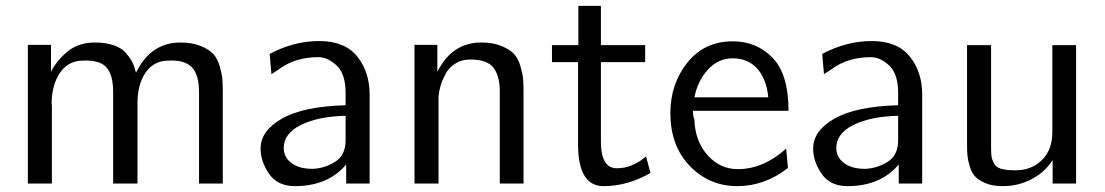

<svg xmlns="http://www.w3.org/2000/svg" viewBox="-20 -626 3770 655"><path d="M75 0V-473H154V-381Q172 -418 209.5 -449.5Q247 -481 304 -481Q341 -481 368 -471.5Q395 -462 408.5 -446.5Q422 -431 429.5 -417.5Q437 -404 440 -391L444 -378Q494 -481 596 -481Q636 -481 665 -469Q694 -457 708 -441.5Q722 -426 729.5 -400Q737 -374 738.5 -357Q740 -340 740 -314V-310V0H659V-313Q659 -392 613 -411Q589 -422 548 -419Q501 -416 475 -376Q449 -336 449 -274V0H366V-313Q366 -393 322 -411Q297 -422 256 -419Q210 -416 183.5 -376Q157 -336 156 -274Q156 -270 157 -267V0Z M869 -119Q869 -180 942 -221.5Q1015 -263 1159 -267V-309Q1159 -374 1128.5 -402.5Q1098 -431 1066 -431Q987 -431 932 -390L906 -373L900 -442Q982 -486 1069 -486Q1156 -486 1198.5 -433.5Q1241 -381 1241 -303V0H1161V-65Q1099 9 986 9Q927 9 898 -33Q869 -75 869 -119ZM948 -121Q948 -95 966 -77Q984 -59 1013 -53Q1028 -50 1045 -50Q1086 -51 1122.5 -73.5Q1159 -96 1159 -147V-231Q1066 -229 1007 -200Q948 -171 948 -121Z M1394 0V-473H1472V-381Q1522 -481 1622 -481Q1662 -481 1691 -469Q1720 -457 1734 -441.5Q1748 -426 1755.5 -400Q1763 -374 1764.5 -357Q1766 -340 1766 -314V-312V0H1685V-313Q1685 -367 1663.5 -395Q1642 -423 1584 -423Q1555 -423 1533 -409Q1511 -395 1499.5 -373Q1488 -351 1483 -333.5Q1478 -316 1476 -298V-267V0Z M1863 -414V-472H1953V-606H2030V-472H2181V-414H2030V-143Q2030 -52 2084 -52Q2112 -52 2135 -62Q2158 -72 2170.5 -82Q2183 -92 2184 -92L2199 -36Q2121 9 2039 9Q1952 9 1952 -134V-414Z M2267 -240Q2267 -340 2325 -412.5Q2383 -485 2480 -485Q2561 -485 2615.5 -429Q2670 -373 2670 -248H2344Q2344 -229 2349 -218Q2351 -145 2393.5 -97Q2436 -49 2497 -49Q2584 -49 2662 -119L2668 -53Q2589 9 2495 9Q2400 9 2333.5 -59.5Q2267 -128 2267 -240ZM2349 -294H2601Q2595 -356 2563.5 -391.5Q2532 -427 2480 -427Q2430 -427 2395 -388.5Q2360 -350 2349 -294Z M2754 -119Q2754 -180 2827 -221.5Q2900 -263 3044 -267V-309Q3044 -374 3013.5 -402.5Q2983 -431 2951 -431Q2872 -431 2817 -390L2791 -373L2785 -442Q2867 -486 2954 -486Q3041 -486 3083.5 -433.5Q3126 -381 3126 -303V0H3046V-65Q2984 9 2871 9Q2812 9 2783 -33Q2754 -75 2754 -119ZM2833 -121Q2833 -95 2851 -77Q2869 -59 2898 -53Q2913 -50 2930 -50Q2971 -51 3007.5 -73.5Q3044 -96 3044 -147V-231Q2951 -229 2892 -200Q2833 -171 2833 -121Z M3279 -133V-472H3361V-124Q3361 -102 3362.5 -92Q3364 -82 3371 -68.5Q3378 -55 3396 -50Q3414 -45 3444 -45Q3499 -45 3534.5 -80Q3570 -115 3570 -175V-472H3651V0H3571V-80Q3546 -40 3500.5 -15.5Q3455 9 3401 9Q3367 9 3343.5 -0.5Q3320 -10 3307.5 -23Q3295 -36 3288.5 -57.5Q3282 -79 3280.5 -94.5Q3279 -110 3279 -133Z"/></svg>

Font: Coval
Style: Light
Weight: 300
Foundry: Context Ltd
Version: Version 001.000